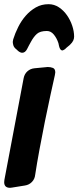

<svg xmlns="http://www.w3.org/2000/svg" viewBox="-55 -896 374 917"><path d="M299 -721Q299 -701 281 -684L277 -680Q276 -679 266 -671L259 -665Q259 -663 252 -659Q245 -655 243 -655Q232 -655 227 -676L224 -690Q216 -714 202 -731Q188 -748 169 -748Q137 -748 121.5 -734.5Q106 -721 92 -695Q88 -688 83.5 -679.5Q79 -671 74 -661Q65 -644 51 -644Q42 -644 31 -653L26 -658Q22 -662 20 -663Q11 -671 8.5 -680.5Q6 -690 6 -696Q6 -698 8 -708Q17 -737 32 -767Q47 -797 68 -821Q89 -845 116 -860.5Q143 -876 177 -876Q204 -876 226.5 -861Q249 -846 265 -823Q281 -800 290 -773Q299 -746 299 -721ZM173 -576Q187 -576 198 -571.5Q209 -567 209 -550Q209 -547 207 -537Q199 -501 186 -442Q173 -383 159.5 -316Q146 -249 133.5 -181.5Q121 -114 113 -61Q111 -41 97.5 -27Q84 -13 64 -10L2 0Q-1 1 -7 1Q-35 1 -35 -26Q-35 -33 -34 -37L58 -523Q62 -543 76 -555.5Q90 -568 110 -570Z"/></svg>

Font: Bangerz 2
Style: Regular
Weight: 400
Designer: vernon adams
Foundry: Vernon Adams
Version: Version 2.10;December 28, 2023;FontCreator 13.0.0.2683 64-bi